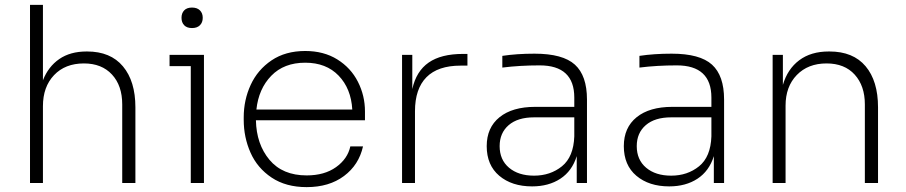

<svg xmlns="http://www.w3.org/2000/svg" viewBox="-20 -750 3715 787"><path d="M103 -730H156V-421Q178 -477 223 -508Q268 -539 335 -539H337Q433 -539 484 -478Q535 -417 535 -310V0H481V-322Q481 -399 439 -444.5Q397 -490 324 -490Q247 -490 201.5 -442Q156 -394 156 -315V0H103Z M762 -479H675V-525H816V0H762ZM724 -677Q724 -696 735 -707.5Q746 -719 767 -719Q788 -719 799.5 -707.5Q811 -696 811 -677Q811 -658 799.5 -646.5Q788 -635 767 -635Q746 -635 735 -646.5Q724 -658 724 -677Z M979 -259V-269Q979 -340 1007.5 -402Q1036 -464 1093 -502.5Q1150 -541 1231 -541Q1307 -541 1362.5 -506.5Q1418 -472 1447 -415Q1476 -358 1476 -293V-257H1029Q1031 -159 1084.5 -95Q1138 -31 1237 -31Q1310 -31 1357.5 -65Q1405 -99 1416 -150H1468Q1451 -74 1390 -28.5Q1329 17 1237 17Q1152 17 1093.5 -22Q1035 -61 1007 -124Q979 -187 979 -259ZM1424 -301Q1419 -387 1368 -440Q1317 -493 1231 -493Q1144 -493 1092 -439.5Q1040 -386 1031 -301Z M1628 -525H1670V-385Q1686 -458 1737 -493.5Q1788 -529 1878 -529H1896V-481H1868Q1775 -481 1728 -433.5Q1681 -386 1681 -294V0H1628Z M2344 -110Q2325 -49 2277 -17.5Q2229 14 2161 14Q2078 14 2026.5 -29.5Q1975 -73 1975 -151Q1975 -227 2027.5 -269.5Q2080 -312 2174 -312H2334V-350Q2334 -482 2192 -482Q2111 -482 2039 -473V-521Q2099 -530 2171 -530Q2287 -530 2336.5 -485Q2386 -440 2386 -342V0H2344ZM2169 -30Q2236 -30 2283.5 -68.5Q2331 -107 2334 -191V-269H2169Q2102 -269 2065 -237Q2028 -205 2028 -151Q2028 -95 2066.5 -62.5Q2105 -30 2169 -30Z M2906 -110Q2887 -49 2839 -17.5Q2791 14 2723 14Q2640 14 2588.5 -29.5Q2537 -73 2537 -151Q2537 -227 2589.5 -269.5Q2642 -312 2736 -312H2896V-350Q2896 -482 2754 -482Q2673 -482 2601 -473V-521Q2661 -530 2733 -530Q2849 -530 2898.5 -485Q2948 -440 2948 -342V0H2906ZM2731 -30Q2798 -30 2845.5 -68.5Q2893 -107 2896 -191V-269H2731Q2664 -269 2627 -237Q2590 -205 2590 -151Q2590 -95 2628.5 -62.5Q2667 -30 2731 -30Z M3147 -525H3189V-402Q3208 -467 3256 -503Q3304 -539 3377 -539H3380Q3477 -539 3528 -478.5Q3579 -418 3579 -310V0H3525V-322Q3525 -398 3483.5 -444Q3442 -490 3368 -490Q3292 -490 3246 -442.5Q3200 -395 3200 -317V0H3147Z"/></svg>

Font: Sora-SIA ExtraLight
Style: Regular
Weight: 200
Designer: Jonathan Barnbrook, Julián Moncada
Foundry: Barnbrook Fonts
Version: Version 2.000